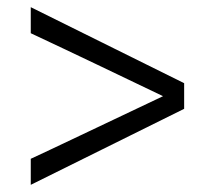

<svg xmlns="http://www.w3.org/2000/svg" viewBox="-20 -475 551 533"><path d="M65.4 -34.2V38.1L491.2 -172.9V-244.1L65.4 -455.1V-382.8C126 -354.5 187.5 -325.2 249 -295.9L432.6 -208C249 -121.1 127 -62.5 65.4 -34.2Z"/></svg>

Font: My Font
Style: Regular
Weight: 400
Designer: Alfredo Marco Pradil
Version: Version 0.001